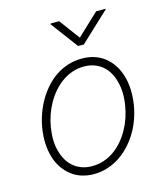

<svg xmlns="http://www.w3.org/2000/svg" viewBox="-114 -847 814 945"><g transform="rotate(-15 292.5 -374.5)"><path d="M60 -274.5Q65.7 -308.9 77.8 -343Q89.8 -377.1 107.8 -408.2Q125.7 -439.3 149.1 -465.9Q172.6 -492.5 201.3 -512.1Q230.1 -531.6 263.8 -542.6Q297.6 -553.6 335.6 -553.6Q403.8 -553.6 451.3 -516.7Q474.8 -498.2 491.7 -472.3Q508.5 -446.4 518.1 -414.8Q527.7 -383.2 529.5 -345.9Q531.2 -308.6 524.9 -267Q511.4 -186.4 471.2 -123.6Q451 -92 426.1 -66.9Q401.3 -41.9 372.9 -24.5Q344.5 -7.1 313 2.1Q281.6 11.4 248.2 11.4Q180 11.4 133.2 -25.6Q109.7 -44 92.7 -69.6Q75.6 -95.2 66.2 -127Q56.8 -158.7 55 -195.8Q53.3 -233 60 -274.5ZM104.8 -146.7Q111.9 -119.7 124.6 -97.8Q137.4 -76 155.7 -60.7Q174 -45.5 197.4 -37.1Q220.9 -28.8 248.9 -28.8Q282 -28.8 310.7 -38.7Q339.5 -48.7 363.8 -66.2Q388.1 -83.8 408 -107.4Q427.9 -131 443 -158.2Q458.1 -185.4 468 -215.2Q478 -245 482.6 -274.5Q494 -341.3 479.4 -395.2Q472.7 -422.2 459.9 -444.1Q447.1 -465.9 429 -481.2Q410.9 -496.4 387.4 -504.8Q364 -513.1 335.9 -513.1Q303.6 -513.1 275 -503Q246.4 -492.9 221.9 -475.3Q197.4 -457.7 177.4 -433.9Q157.3 -410.2 142 -382.8Q126.8 -355.5 116.7 -325.8Q106.5 -296.2 101.9 -267Q90.6 -196.4 104.8 -146.7ZM231.5 -756.4 233 -759.9H276.3L353.7 -655.5L464.8 -759.9H513.1L512.1 -756.4L364.3 -617.9H334.9Z"/></g></svg>

Font: Inter P Extra Light
Style: Italic
Weight: 200
Italic angle: 9.39999°
Designer: Rasmus Andersson
Foundry: rsms
Version: Version 3.018;git-588b23468